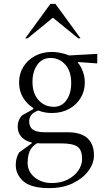

<svg xmlns="http://www.w3.org/2000/svg" viewBox="-20 -727 570 987"><path d="M247 -146Q209 -146 177 -159Q150 -149 140 -135Q130 -121 130 -103Q130 -74 149.5 -60.5Q169 -47 212 -47H329Q396 -47 429.5 -16.5Q463 14 463 71Q463 113 434.5 151.5Q406 190 354.5 215Q303 240 233 240Q141 240 101 205.5Q61 171 61 121Q61 85 78 57L144 9V6Q109 -2 90 -23.5Q71 -45 71 -75Q71 -112 95 -135L151 -166V-172Q117 -193 97.5 -227Q78 -261 78 -303Q78 -348 100 -383.5Q122 -419 160 -439.5Q198 -460 247 -460Q268 -460 292.5 -455Q317 -450 335 -442L480 -450V-401L383 -408L380 -405Q396 -387 406 -359Q416 -331 416 -303Q416 -258 394 -222.5Q372 -187 334 -166.5Q296 -146 247 -146ZM257 -178Q298 -178 322 -212.5Q346 -247 346 -300Q346 -361 315.5 -395Q285 -429 240 -429Q196 -429 171.5 -393.5Q147 -358 147 -306Q147 -247 178 -212.5Q209 -178 257 -178ZM122 110Q122 155 158 184.5Q194 214 246 214Q292 214 327 196.5Q362 179 382 150.5Q402 122 402 90Q402 44 378 27Q354 10 292 10H186Q178 10 171 9Q143 26 132.5 50.5Q122 75 122 110ZM110 -530 239 -707H265L394 -530H382L252 -636L122 -530Z"/></svg>

Font: Spectral Light
Style: Regular
Weight: 300
Designer: Jean-Baptiste Levee
Foundry: Production Type
Version: Version 2.001